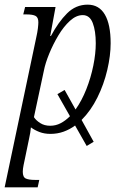

<svg xmlns="http://www.w3.org/2000/svg" viewBox="-38 -566 532 826"><path d="M335 62 285 -26Q262 -9 235.5 0.5Q209 10 179 10Q153 10 132 2Q111 -6 95 -18Q94 -8 92 5.5Q90 19 87 31L70 113Q67 127 63.5 144Q60 161 60 173Q60 196 73 202Q86 208 113 208H131L124 240H-18L118 -405Q123 -427 125 -444Q127 -461 127 -470Q127 -491 115 -497.5Q103 -504 76 -504H62L70 -536H201L178 -411H181Q213 -471 250.5 -508.5Q288 -546 339 -546Q388 -546 413 -503.5Q438 -461 438 -380Q438 -327 423.5 -265Q409 -203 381 -146.5Q353 -90 313 -50L365 44ZM178 -25Q202 -25 223 -36Q244 -47 263 -66L209 -161L240 -179L287 -95Q314 -133 333.5 -182.5Q353 -232 363.5 -284Q374 -336 374 -380Q374 -433 361 -467Q348 -501 318 -501Q290 -501 263 -476.5Q236 -452 213 -413.5Q190 -375 173.5 -334.5Q157 -294 151 -263L108 -62Q117 -48 135 -36.5Q153 -25 178 -25Z"/></svg>

Font: Noto Serif Condensed Light
Style: Italic
Weight: 300
Width: 3
Italic angle: -12°
Designer: Monotype Design Team
Foundry: Monotype Imaging Inc.
Version: Version 2.014; ttfautohint (v1.8.4.7-5d5b)